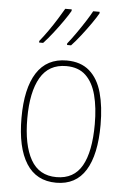

<svg xmlns="http://www.w3.org/2000/svg" viewBox="-55 -806 564 856"><g transform="rotate(5 227.5 -378.0)"><path d="M404 -264Q404 -131 360.5 -60.5Q317 10 229 10Q140 10 95 -61Q50 -132 50 -265Q50 -397 95 -467Q140 -537 229 -537Q292 -537 331 -503Q370 -469 387 -407.5Q404 -346 404 -264ZM76 -265Q76 -146 113 -80.5Q150 -15 228 -15Q306 -15 342 -78.5Q378 -142 378 -265Q378 -339 363.5 -394.5Q349 -450 316.5 -481Q284 -512 229 -512Q151 -512 113.5 -447.5Q76 -383 76 -265ZM356 -759Q346 -741 326.5 -713Q307 -685 284 -655.5Q261 -626 242 -606H224V-613Q241 -634 261 -662.5Q281 -691 299 -719Q317 -747 327 -766H356ZM231 -759Q221 -741 201.5 -713Q182 -685 159 -655.5Q136 -626 117 -606H99V-613Q117 -635 137 -663.5Q157 -692 174 -719.5Q191 -747 202 -766H231Z"/></g></svg>

Font: Noto Sans Tamil Condensed Thin
Style: Regular
Weight: 100
Width: 3
Designer: Jelle Bosma - Monotype Design Team
Foundry: Monotype Imaging Inc.
Version: Version 2.004; ttfautohint (v1.8.4.7-5d5b)